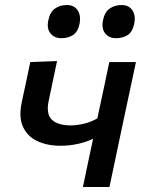

<svg xmlns="http://www.w3.org/2000/svg" viewBox="-20 -744 579 764"><path d="M310 0Q319.5 -45.5 330 -95.8Q340.5 -146 350.5 -192Q324 -179 290.2 -171.5Q256.5 -164 221 -164Q168 -164 128.5 -182.5Q89 -201 71.5 -239.5Q54 -278 66.5 -337Q76.5 -383.5 84.5 -420.8Q92.5 -458 100.5 -497L207 -501Q199 -463.5 191.2 -426Q183.5 -388.5 174 -344Q162.5 -291 186 -268Q209.5 -245 262 -245Q283.5 -245 312.8 -251.5Q342 -258 367.5 -273L371.5 -292.5Q385 -354 394.8 -401Q404.5 -448 415 -497H521Q509.5 -443 498.2 -390.2Q487 -337.5 472 -267.5L461.5 -218Q448.5 -156.5 437.8 -105.5Q427 -54.5 415.5 0ZM441.5 -592Q414 -592 398.5 -611.2Q383 -630.5 390 -664Q396.5 -696 416.5 -710Q436.5 -724 463.5 -724Q493 -724 506.8 -703Q520.5 -682 514.5 -651Q507.5 -617 488 -604.5Q468.5 -592 441.5 -592ZM224 -592Q196.5 -592 180.8 -611.2Q165 -630.5 172.5 -664Q179 -696 198.8 -710Q218.5 -724 246 -724Q275.5 -724 289 -703Q302.5 -682 297 -651Q290 -617 270.5 -604.5Q251 -592 224 -592Z"/></svg>

Font: Commissioner Medium
Style: Italic
Weight: 500
Italic angle: -12°
Designer: Kostas Bartsokas
Foundry: Kostas Bartsokas
Version: Version 1.000; ttfautohint (v1.8.3)